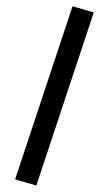

<svg xmlns="http://www.w3.org/2000/svg" viewBox="-20 -502 347 601"><path d="M93.8 78.6 27.3 59.6 207 -482.4 273.4 -462.9Z"/></svg>

Font: Panteley
Style: Regular
Weight: 500
Designer: Kalashnikov Yuriy
Foundry: Øêîëà ïàâà èìåíè ñâÿòîãî àâíîàïîñòîëüíîãî Âëàäèìèà
Version: Version 1.80 April 12, 2018